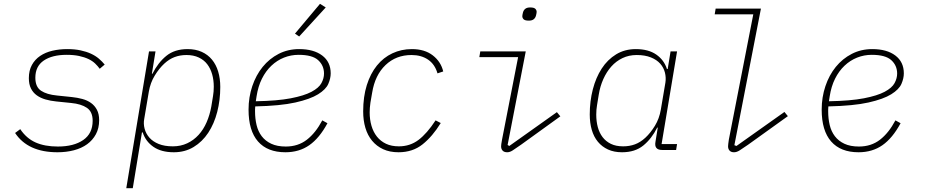

<svg xmlns="http://www.w3.org/2000/svg" viewBox="-20 -785 4840 1005"><path d="M281 12Q126 12 59 -89L86 -109Q118 -61 166 -39.5Q214 -18 283 -18Q366 -18 415.5 -52Q465 -86 465 -153Q465 -200 435 -220.5Q405 -241 352 -246L274 -254Q244 -257 218 -264.5Q192 -272 172.5 -286Q153 -300 142 -322Q131 -344 131 -376Q131 -416 147 -445Q163 -474 190.5 -492.5Q218 -511 254.5 -519.5Q291 -528 332 -528Q371 -528 401.5 -521.5Q432 -515 456 -504Q480 -493 497.5 -478Q515 -463 528 -447L502 -425Q492 -439 478 -452.5Q464 -466 443 -476Q422 -486 394 -492Q366 -498 329 -498Q253 -498 209 -468Q165 -438 165 -378Q165 -330 195 -310Q225 -290 279 -285L356 -277Q385 -274 411 -267Q437 -260 456.5 -246Q476 -232 487.5 -210Q499 -188 499 -156Q499 -114 482 -82.5Q465 -51 436 -30Q407 -9 367 1.5Q327 12 281 12Z M760 -516H794L775 -399H778Q807 -457 850.5 -492.5Q894 -528 962 -528Q1004 -528 1036 -513.5Q1068 -499 1089.5 -473Q1111 -447 1122 -410.5Q1133 -374 1133 -330Q1133 -261 1117 -199Q1101 -137 1070 -90Q1039 -43 993.5 -15.5Q948 12 890 12Q824 12 783 -16.5Q742 -45 727 -92H723L675 200H641ZM885 -19Q926 -19 960 -35Q994 -51 1019.5 -79Q1045 -107 1061.5 -145Q1078 -183 1086 -227L1095 -282Q1099 -305 1099 -331Q1099 -366 1090.5 -396Q1082 -426 1065 -448.5Q1048 -471 1020.5 -484Q993 -497 956 -497Q923 -497 894.5 -486.5Q866 -476 840 -452Q813 -427 790 -389.5Q767 -352 759 -305L735 -163Q730 -137 737 -111Q744 -85 762 -64.5Q780 -44 810.5 -31.5Q841 -19 885 -19Z M1474 12Q1380 12 1330.5 -44.5Q1281 -101 1281 -211Q1281 -276 1300.5 -334Q1320 -392 1355 -435Q1390 -478 1438.5 -503Q1487 -528 1546 -528Q1622 -528 1666.5 -494.5Q1711 -461 1711 -401Q1711 -375 1698.5 -346Q1686 -317 1645 -291.5Q1604 -266 1526 -248.5Q1448 -231 1316 -228Q1315 -220 1315 -212Q1315 -204 1315 -202Q1315 -164 1323 -130.5Q1331 -97 1350 -72Q1369 -47 1400 -32.5Q1431 -18 1476 -18Q1540 -18 1586 -53.5Q1632 -89 1667 -155L1694 -140Q1652 -62 1599 -25Q1546 12 1474 12ZM1543 -498Q1503 -498 1466.5 -483.5Q1430 -469 1400.5 -441Q1371 -413 1351 -373Q1331 -333 1323 -281L1319 -255Q1432 -257 1502 -270.5Q1572 -284 1610.5 -304.5Q1649 -325 1662.5 -350Q1676 -375 1676 -400Q1676 -442 1645.5 -470Q1615 -498 1543 -498ZM1546 -594 1524 -609 1655 -765 1685 -746Z M2066 12Q2020 12 1985.5 -4Q1951 -20 1927.5 -48.5Q1904 -77 1892.5 -116Q1881 -155 1881 -202Q1881 -279 1900 -339.5Q1919 -400 1953 -442Q1987 -484 2034 -506Q2081 -528 2136 -528Q2203 -528 2245.5 -495Q2288 -462 2300 -411L2270 -401Q2256 -449 2220.5 -473Q2185 -497 2134 -497Q2053 -497 1998 -444.5Q1943 -392 1928 -300L1919 -248Q1917 -232 1916 -221.5Q1915 -211 1915 -197Q1915 -159 1924.5 -126.5Q1934 -94 1953 -70Q1972 -46 2000.5 -32.5Q2029 -19 2068 -19Q2126 -19 2170.5 -52.5Q2215 -86 2260 -155L2287 -141Q2244 -71 2192 -29.5Q2140 12 2066 12Z M2748 -677Q2728 -677 2721 -684Q2714 -691 2714 -700Q2714 -706 2717 -718Q2720 -731 2729 -738.5Q2738 -746 2755 -746Q2775 -746 2782 -739Q2789 -732 2789 -723Q2789 -717 2786 -705Q2783 -692 2774 -684.5Q2765 -677 2748 -677ZM2635 12Q2619 12 2611 3.5Q2603 -5 2603 -19Q2603 -24 2604 -31Q2605 -38 2608 -55L2692 -486H2489L2494 -516H2732L2637 -26L2646 -21L2895 -198L2913 -176L2708 -28Q2679 -8 2664 2Q2649 12 2635 12Z M3236 12Q3194 12 3162.5 -2.5Q3131 -17 3109.5 -43Q3088 -69 3077.5 -105.5Q3067 -142 3067 -186Q3067 -255 3083 -317Q3099 -379 3129.5 -426Q3160 -473 3205 -500.5Q3250 -528 3308 -528Q3374 -528 3415 -499.5Q3456 -471 3471 -424H3475L3490 -516H3524L3443 -31H3524L3519 0H3446Q3403 0 3411 -43L3423 -117H3420Q3391 -59 3347.5 -23.5Q3304 12 3236 12ZM3242 -19Q3275 -19 3303.5 -29.5Q3332 -40 3358 -64Q3385 -89 3408 -126.5Q3431 -164 3439 -211L3463 -353Q3467 -379 3460.5 -405Q3454 -431 3436 -451.5Q3418 -472 3387 -484.5Q3356 -497 3313 -497Q3272 -497 3238.5 -481Q3205 -465 3180 -437Q3155 -409 3138 -371Q3121 -333 3114 -289L3105 -234Q3101 -211 3101 -185Q3101 -150 3109 -120Q3117 -90 3134 -67.5Q3151 -45 3177.5 -32Q3204 -19 3242 -19Z M3822 12Q3807 12 3799 3.5Q3791 -5 3791 -19Q3791 -24 3792 -32Q3793 -40 3795 -54L3923 -710H3721L3726 -740H3963L3824 -25L3835 -21L4086 -199L4104 -177L3895 -27Q3866 -7 3851 2.5Q3836 12 3822 12Z M4474 12Q4380 12 4330.5 -44.5Q4281 -101 4281 -211Q4281 -276 4300.5 -334Q4320 -392 4355 -435Q4390 -478 4438.5 -503Q4487 -528 4546 -528Q4622 -528 4666.5 -494.5Q4711 -461 4711 -401Q4711 -375 4698.5 -346Q4686 -317 4645 -291.5Q4604 -266 4526 -248.5Q4448 -231 4316 -228Q4315 -220 4315 -212Q4315 -204 4315 -202Q4315 -164 4323 -130.5Q4331 -97 4350 -72Q4369 -47 4400 -32.5Q4431 -18 4476 -18Q4540 -18 4586 -53.5Q4632 -89 4667 -155L4694 -140Q4652 -62 4599 -25Q4546 12 4474 12ZM4543 -498Q4503 -498 4466.5 -483.5Q4430 -469 4400.5 -441Q4371 -413 4351 -373Q4331 -333 4323 -281L4319 -255Q4432 -257 4502 -270.5Q4572 -284 4610.5 -304.5Q4649 -325 4662.5 -350Q4676 -375 4676 -400Q4676 -442 4645.5 -470Q4615 -498 4543 -498Z"/></svg>

Font: IBM Plex Mono ExtraLight
Style: Italic
Weight: 200
Italic angle: -9°
Monospace: yes
Designer: Mike Abbink, Paul van der Laan, Pieter van Rosmalen
Foundry: Bold Monday
Version: Version 2.3